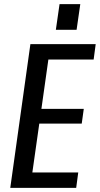

<svg xmlns="http://www.w3.org/2000/svg" viewBox="-20 -915 486 935"><path d="M115 -75H361L351 0H30L128 -700H446L436 -625H193L224 -685L176 -345L159 -385H388L378 -313H149L177 -353L129 -15ZM371 -895 353 -770H252L270 -895Z"/></svg>

Font: Pathway Extreme Condensed Medium
Style: Italic
Weight: 500
Width: 3
Italic angle: -8°
Version: Version 1.001;gftools[0.9.26]